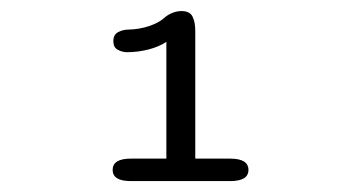

<svg xmlns="http://www.w3.org/2000/svg" viewBox="-20 -642 659 352"><path d="M220 -310Q186.5 -310 186.5 -330.5Q186.5 -351.2 220 -351.2H285V-565.3Q271.5 -556.2 251.9 -551.2Q232.3 -546.3 213 -546.3Q204.2 -546.3 196 -550.7Q187.8 -555 187.8 -566.5Q187.8 -578.5 196.4 -583Q205 -587.5 214.2 -587.7Q235.3 -588 254 -594.4Q272.7 -600.8 283 -610.8Q288.7 -615.5 296.7 -618.6Q304.7 -621.7 312.7 -621.7Q327.8 -621.7 332.9 -611.8Q338 -602 338 -584.8V-351.2H402Q435.5 -351.2 435.5 -330.5Q435.5 -310 402 -310Z"/></svg>

Font: Sono ExtraLight
Style: Regular
Weight: 200
Designer: Tyler Finck
Foundry: Tyler Finck
Version: Version 2.112